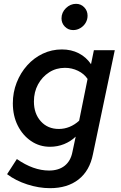

<svg xmlns="http://www.w3.org/2000/svg" viewBox="-20 -763 634 1002"><path d="M241 219Q183 219 122.5 199.5Q62 180 17 146L68 67Q154 127 236 127Q286 127 317.5 102Q349 77 358 30L375 -50Q349 -25 314.5 -11Q280 3 241 3Q186 3 142 -27Q98 -57 72.5 -108Q47 -159 47 -224Q47 -281 67 -332Q87 -383 122 -422Q157 -461 203.5 -483Q250 -505 303 -505Q352 -505 391 -485Q430 -465 455 -428L470 -501H579L465 42Q448 128 390 173.5Q332 219 241 219ZM287 -90Q316 -90 343 -101Q370 -112 393 -133L437 -351Q419 -378 387 -393.5Q355 -409 319 -409Q273 -409 236.5 -385.5Q200 -362 178.5 -322.5Q157 -283 157 -233Q157 -170 193 -130Q229 -90 287 -90ZM362 -606Q336 -606 318.5 -624Q301 -642 301 -667Q301 -698 324 -720.5Q347 -743 377 -743Q402 -743 419.5 -725Q437 -707 437 -681Q437 -661 427 -644Q417 -627 399.5 -616.5Q382 -606 362 -606Z"/></svg>

Font: Red Hat Text SemiBold
Style: Italic
Weight: 600
Italic angle: -12°
Designer: Pentagram, MCKL
Foundry: Pentagram, MCKL
Version: Version 1.023